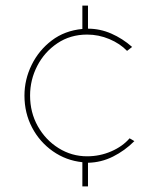

<svg xmlns="http://www.w3.org/2000/svg" viewBox="-20 -656 555 683"><path d="M273 7V-79Q215 -85 168 -118Q121 -151 94 -202.5Q67 -254 67 -316Q67 -373 92.5 -425Q118 -477 164 -512Q210 -547 273 -553V-636H293V-554Q336 -554 376 -536.5Q416 -519 450 -489L432 -475Q407 -501 369 -517Q331 -533 290 -533Q230 -533 184 -502Q138 -471 112.5 -421.5Q87 -372 87 -316Q87 -256 114.5 -207Q142 -158 188.5 -129Q235 -100 290 -100Q335 -100 375.5 -117.5Q416 -135 441 -164L458 -154Q424 -120 382 -99Q340 -78 293 -77V7Z"/></svg>

Font: Lil Grotesk Thin
Style: Regular
Weight: 100
Designer: Bastien Sozeau
Foundry: NBR — Bastien Sozeau
Version: Version 3.003; ttfautohint (v1.8.4.7-5d5b);gftools[0.9.33]